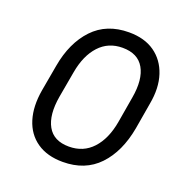

<svg xmlns="http://www.w3.org/2000/svg" viewBox="-126 -805 899 930"><g transform="rotate(20 323.5 -340.0)"><path d="M596 -399 573 -264Q550 -137 480 -63.5Q410 10 295 10Q215 10 162 -26.5Q109 -63 88.5 -129Q68 -195 83 -282L107 -417Q129 -542 199 -616Q269 -690 384 -690Q464 -690 516.5 -653Q569 -616 590.5 -550.5Q612 -485 596 -399ZM506 -399Q523 -497 491 -553Q459 -609 380 -609Q307 -609 260 -558Q213 -507 197 -417L173 -282Q156 -183 187.5 -126.5Q219 -70 298 -70Q372 -70 419.5 -121.5Q467 -173 483 -264Z"/></g></svg>

Font: Inria Sans
Style: Italic
Weight: 400
Italic angle: -10°
Designer: Black Foundry Team
Foundry: Black Foundry
Version: Version 1.2; ttfautohint (v1.8.3)